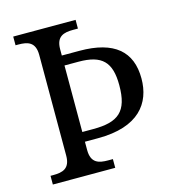

<svg xmlns="http://www.w3.org/2000/svg" viewBox="-107 -804 817 895"><g transform="rotate(-15 302.0 -357.0)"><path d="M38 0H339V-42H316C271 -42 234 -51 234 -114V-154H297C495 -154 565 -252 565 -371C565 -501 487 -570 319 -570H234V-600C234 -663 271 -672 316 -672H339V-714H38V-672H51C96 -672 133 -663 133 -600V-114C133 -51 96 -42 51 -42H38ZM287 -201H234V-522H302C415 -522 457 -479 457 -367C457 -240 408 -201 287 -201Z"/></g></svg>

Font: Noto Serif Tangut
Style: Regular
Weight: 400
Designer: YANG Xicheng
Foundry: Liu Zhao Studio
Version: Version 2.169